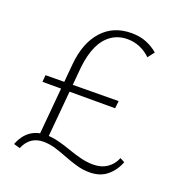

<svg xmlns="http://www.w3.org/2000/svg" viewBox="-125 -771 841 896"><g transform="rotate(20 296.0 -323.5)"><path d="M134 -57 168 -435Q178 -543 233 -604Q288 -665 378 -665Q420 -665 452 -652Q484 -639 510 -617L485 -584Q463 -606 433.5 -619Q404 -632 371 -632Q325 -632 291 -608.5Q257 -585 237 -541.5Q217 -498 210 -435L176 -57ZM70 18 39 9Q51 -22 69 -42Q87 -62 111 -72Q135 -82 164 -82Q196 -82 227.5 -74Q259 -66 291 -54.5Q323 -43 355 -35Q387 -27 418 -27Q458 -27 486.5 -46.5Q515 -66 528 -99L551 -87Q535 -44 501 -15.5Q467 13 414 13Q381 13 349.5 4Q318 -5 287.5 -17Q257 -29 226.5 -38.5Q196 -48 165 -48Q131 -48 107.5 -31.5Q84 -15 70 18ZM64 -309 67 -343 429 -346 425 -309Z"/></g></svg>

Font: Ysabeau ExtraLight
Style: Regular
Weight: 250
Designer: Christian Thalmann (Catharsis Fonts)
Version: Version 2.002